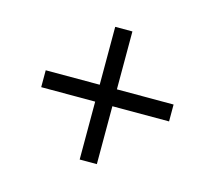

<svg xmlns="http://www.w3.org/2000/svg" viewBox="-72 -647 688 615"><g transform="rotate(15 272.0 -340.0)"><path d="M484 -312H296V-120H239V-312H60V-368H239V-560H296V-368H484Z"/></g></svg>

Font: Hind Colombo Light
Style: Regular
Weight: 300
Designer: Jyotish Sonowal, Aditi Pimprikar
Foundry: Indian Type Foundry
Version: Version 1.000;PS 1.0;hotconv 1.0.86;makeotf.lib2.5.63406; tt